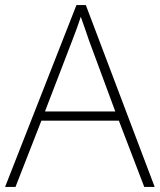

<svg xmlns="http://www.w3.org/2000/svg" viewBox="-20 -736 630 756"><path d="M548 0H589L318 -716H281L0 0H41L143 -261H448ZM330 -578 434 -297H157L265 -578C275 -604 288 -638 298 -670C310 -636 323 -600 330 -578Z"/></svg>

Font: Noto Sans Malayalam ExtraLight
Style: Regular
Weight: 200
Designer: Jelle Bosma - Monotype Design Team
Foundry: Monotype Imaging Inc.
Version: Version 2.104